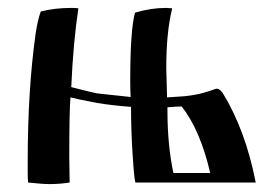

<svg xmlns="http://www.w3.org/2000/svg" viewBox="-20 -461 696 485"><path d="M415 -440Q400 -380 400 -289Q400 -289 402 -215Q444 -218 447 -218Q474 -221 492 -226Q510 -231 517.5 -234Q525 -237 528 -237Q534 -237 542 -227Q600 -133 626 0H322Q319 -8 315 -70Q311 -132 311 -191Q260 -195 225 -201Q177 -210 158 -215Q155 -184 155 -62Q155 -55 155.5 -30Q156 -5 156 0Q132 4 105 4Q87 4 51 0Q50 -8 50 -26V-54Q50 -234 70 -376Q75 -410 83 -432Q119 -441 159 -441Q172 -441 178 -440Q165 -354 160 -241Q164 -240 187.5 -234Q211 -228 226 -225L310 -216Q309 -232 309 -258Q309 -385 321 -429Q361 -441 399 -441Q402 -441 407.5 -440.5Q413 -440 415 -440ZM511 -24Q486 -132 439 -192Q425 -192 403 -190V-181Q403 -95 418 -24Z"/></svg>

Font: Ponomar Unicode TT
Style: Regular
Weight: 400
Designer: Vladislav V. Dorosh, Yuri A.W. Shardt, Nikita Simmons, Aleksandr Andreev
Foundry: Ponomar Project
Version: 1.1